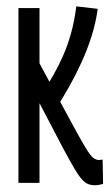

<svg xmlns="http://www.w3.org/2000/svg" viewBox="-20 -561 336 589"><path d="M271.5 7.2Q259.4 7.2 249.9 3.4Q240.4 -0.4 230.6 -11.5Q220.7 -22.5 207.8 -44.6Q194.9 -66.7 175 -103.5L101.2 -244.5V0H36.6V-536.2H101.2V-366.7L199 -185.3Q227.3 -133 242.2 -108.3Q257.1 -83.7 265.9 -76.9Q274.8 -70.2 283.6 -70.2Q286 -70.2 289.2 -70.7Q292.4 -71.2 294.8 -71.6L296.2 3.2Q290.7 4.9 284.5 6Q278.3 7.2 271.5 7.2ZM151.9 -228.6 111.6 -277.7Q128.4 -303.9 144.2 -331.5Q159.9 -359.1 173.6 -390.3Q187.4 -421.5 197.8 -458.5Q208.2 -495.4 214.1 -541.5L279.8 -533.9Q273.7 -489.6 260.4 -448.2Q247.1 -406.8 229.6 -368.8Q212.1 -330.7 192.4 -295.6Q172.7 -260.5 151.9 -228.6Z"/></svg>

Font: Georama ExtraCondensed Thin
Style: Regular
Weight: 100
Width: 2
Designer: Jean-Baptiste Levee
Foundry: Production Type
Version: Version 1.001